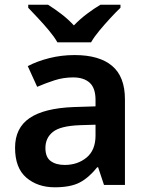

<svg xmlns="http://www.w3.org/2000/svg" viewBox="-20 -786 628 816"><path d="M297 -552Q402 -552 456.5 -506Q511 -460 511 -364V0H422L397 -75H393Q358 -31 319 -10.5Q280 10 213 10Q140 10 92 -31Q44 -72 44 -158Q44 -242 105.5 -284Q167 -326 292 -331L386 -334V-361Q386 -412 361 -434.5Q336 -457 291 -457Q250 -457 212.5 -445Q175 -433 138 -417L98 -505Q138 -526 189.5 -539Q241 -552 297 -552ZM320 -254Q237 -251 205 -225.5Q173 -200 173 -157Q173 -118 195.5 -101.5Q218 -85 255 -85Q310 -85 348 -116.5Q386 -148 386 -210V-256ZM224 -606Q211 -629 188.5 -656Q166 -683 142 -708.5Q118 -734 100 -753V-766H184Q211 -749 240 -727Q269 -705 294 -678Q320 -705 350 -727.5Q380 -750 407 -766H492V-753Q473 -735 449 -709Q425 -683 402.5 -656Q380 -629 367 -606Z"/></svg>

Font: Noto Sans Hanifi Rohingya SemiBold
Style: Regular
Weight: 600
Version: Version 2.101